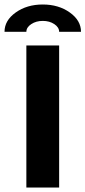

<svg xmlns="http://www.w3.org/2000/svg" viewBox="-69 -838 382 858"><path d="M195.3 0H48.8V-634.8H195.3ZM195.3 -695.8Q195.3 -715.8 173.8 -730.2Q152.3 -744.6 122.1 -744.6Q92.3 -744.6 70.6 -730.2Q48.8 -715.8 48.8 -695.8H-48.8Q-48.8 -746.6 1.2 -782.2Q51.3 -817.9 122.1 -817.9Q192.9 -817.9 242.9 -782.2Q293 -746.6 293 -695.8Z"/></svg>

Font: Audex
Style: Regular
Weight: 400
Designer: GGBotNet
Foundry: GGBotNet
Version: 1.00